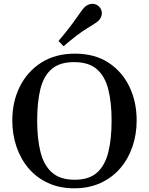

<svg xmlns="http://www.w3.org/2000/svg" viewBox="-20 -995 798 1029"><path d="M377.9 14.2Q299.3 14.2 237.8 -14.2Q176.3 -42.5 133.5 -92.5Q90.8 -142.6 68.4 -208.5Q45.9 -274.4 45.9 -349.6Q45.9 -449.7 86.2 -530.8Q126.5 -611.8 201.7 -659.7Q276.9 -707.5 381.8 -707.5Q486.8 -707.5 560.5 -659.7Q634.3 -611.8 673.3 -530.8Q712.4 -449.7 712.4 -349.6Q712.4 -274.4 689.7 -208.5Q667 -142.6 623.8 -92.5Q580.6 -42.5 518.6 -14.2Q456.5 14.2 377.9 14.2ZM379.9 -31.7Q457.5 -31.7 500.2 -70.1Q543 -108.4 560.5 -179.4Q578.1 -250.5 578.1 -348.6Q578.1 -446.8 560.1 -517.1Q542 -587.4 498.3 -624.8Q454.6 -662.1 377.4 -662.1Q299.8 -662.1 256.6 -624.8Q213.4 -587.4 196.3 -517.1Q179.2 -446.8 179.2 -348.6Q179.2 -250.5 197.3 -179.4Q215.3 -108.4 259 -70.1Q302.7 -31.7 379.9 -31.7ZM320.8 -747.1 293.5 -775.4Q352.5 -844.7 387.5 -895.5Q422.4 -946.3 433.6 -957Q441.4 -964.4 452.4 -969.5Q463.4 -974.6 476.1 -974.6Q496.6 -974.6 512.2 -958.5Q519.5 -950.2 522.7 -941.9Q525.9 -933.6 525.9 -924.3Q525.9 -912.6 520.8 -902.1Q515.6 -891.6 507.8 -883.8Q496.6 -873 446 -842.5Q395.5 -812 320.8 -747.1Z"/></svg>

Font: Gelasio Medium
Style: Regular
Weight: 500
Designer: Eben Sorkin
Foundry: Eben Sorkin
Version: Version 1.008